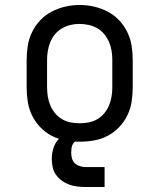

<svg xmlns="http://www.w3.org/2000/svg" viewBox="-20 -561 640 771"><path d="M300 8Q271 8 242.5 3Q214 -2 188 -15.5Q162 -29 141.5 -50.5Q121 -72 108.5 -98Q96 -124 91.5 -152.5Q87 -181 87 -210V-320Q87 -349 91.5 -377.5Q96 -406 109 -432.5Q122 -459 142 -480Q162 -501 188 -514.5Q214 -528 242.5 -534.5Q271 -541 300 -541Q329 -541 357.5 -534.5Q386 -528 412 -514.5Q438 -501 458 -480Q478 -459 491 -432.5Q504 -406 508.5 -377.5Q513 -349 513 -320V-210Q513 -181 508.5 -152.5Q504 -124 491.5 -98Q479 -72 458.5 -50.5Q438 -29 412 -15.5Q386 -2 357.5 3Q329 8 300 8ZM300 -66Q318 -66 336.5 -69.5Q355 -73 371 -82.5Q387 -92 399 -106.5Q411 -121 418 -138Q425 -155 428 -173.5Q431 -192 431 -210V-320Q431 -339 428 -357.5Q425 -376 417.5 -393Q410 -410 398 -424.5Q386 -439 370 -448Q354 -457 335.5 -461Q317 -465 298 -465Q280 -465 262 -460.5Q244 -456 228 -446.5Q212 -437 200.5 -423Q189 -409 182 -392Q175 -375 172 -356.5Q169 -338 169 -320V-210Q169 -192 172 -173.5Q175 -155 182 -138Q189 -121 201 -106.5Q213 -92 229 -82.5Q245 -73 263.5 -69.5Q282 -66 300 -66ZM325 190Q308 190 291 188Q274 186 258.5 180.5Q243 175 229 165Q215 155 205 141Q195 127 191.5 110.5Q188 94 188 77Q188 54 195 32.5Q202 11 218 -5Q234 -21 256 -27.5Q278 -34 300 -34V0Q291 0 283.5 5.5Q276 11 272 18.5Q268 26 267 35Q266 44 266 53Q266 65 269.5 76.5Q273 88 281.5 95.5Q290 103 301.5 106.5Q313 110 325 110H400V190Z"/></svg>

Font: Iosevka Slab Extended
Style: Regular
Weight: 400
Width: 7
Monospace: yes
Designer: Belleve Invis
Foundry: Belleve Invis
Version: Version 11.1.1; ttfautohint (v1.8.3)